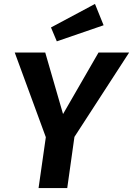

<svg xmlns="http://www.w3.org/2000/svg" viewBox="-20 -960 679 980"><path d="M464.8 -939.9 508.8 -831.1 270 -749 240.2 -819.8ZM639.2 -691.9 359.9 -261.2 323.2 0H176.8L213.9 -259.8L55.2 -691.9H210.9L301.8 -377.9L482.9 -691.9Z"/></svg>

Font: FiraGO SemiBold
Style: Italic
Weight: 600
Italic angle: -8°
Designer: bBox Type GmbH
Foundry: bBox Type GmbH
Version: Version 1.001;PS 001.001;hotconv 1.0.88;makeotf.lib2.5.64775